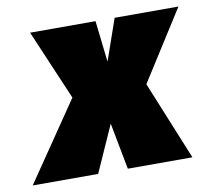

<svg xmlns="http://www.w3.org/2000/svg" viewBox="-128 -609 750 682"><g transform="rotate(-10 247.0 -268.0)"><path d="M557 -536 397 -284 513 0H280L248 -168L173 0H-63L130 -283L22 -536H258L275 -387L327 -536Z"/></g></svg>

Font: Fira Sans Ultra
Style: Italic
Weight: 950
Italic angle: -8°
Designer: Carrois Corporate & Edenspiekermann AG
Foundry: Carrois Corporate GbR & Edenspiekermann AG
Version: Version 4.203;PS 004.203;hotconv 1.0.88;makeotf.lib2.5.64775